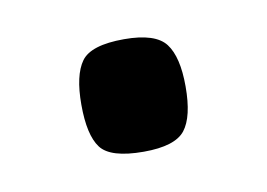

<svg xmlns="http://www.w3.org/2000/svg" viewBox="-32 -157 285 205"><g transform="rotate(-10 110.5 -55.0)"><path d="M54 -55Q54 -87 64.5 -101.5Q75 -116 111 -116Q145 -116 156 -101.5Q167 -87 167 -55Q167 -22 156 -8Q145 6 111 6Q75 6 64.5 -8Q54 -22 54 -55Z"/></g></svg>

Font: Changa Light
Style: Regular
Weight: 300
Designer: Eduardo Rodriguez Tunni
Foundry: Eduardo Rodriguez Tunni
Version: Version 3.002; ttfautohint (v1.8.2)